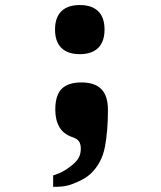

<svg xmlns="http://www.w3.org/2000/svg" viewBox="-20 -581 640 764"><path d="M262.5 79.5Q283.5 63.5 292.5 47.8Q301.5 32 301.5 11Q301.5 -8.5 294 -18.8Q286.5 -29 270 -34.5Q233 -47 216.5 -75Q200 -103 200 -145Q200 -202 225.5 -227.5Q251 -253 304 -253Q357 -253 383.2 -226.5Q409.5 -200 409.5 -143Q409.5 -60 397.5 3.5Q385 68.5 341 110Q323 127 293 140.8Q263 154.5 247.5 157.5Q230 162.5 191.5 162.5V117Q212.5 110.5 228.5 102.2Q244.5 94 262.5 79.5ZM199 -463.5Q199 -511.5 224.2 -536.2Q249.5 -561 297.5 -561Q345.5 -561 370.8 -536.2Q396 -511.5 396 -463.5Q396 -415.5 370.8 -390.5Q345.5 -365.5 297.5 -365.5Q249.5 -365.5 224.2 -390.5Q199 -415.5 199 -463.5Z"/></svg>

Font: JuliaMono SemiBold
Style: Regular
Weight: 600
Monospace: yes
Designer: cormullion
Foundry: corm
Version: Version 0.055; ttfautohint (v1.8.4)